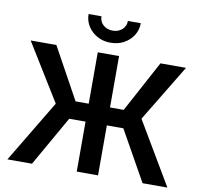

<svg xmlns="http://www.w3.org/2000/svg" viewBox="-97 -1049 1215 1153"><g transform="rotate(10 510.0 -472.0)"><path d="M574.7 -727.5V0H444.8V-727.5ZM22 0 250 -379.9 35.6 -727.5H192.4L364.7 -414.1H658.2L827.1 -727.5H982.9L772.5 -380.4L997.6 0H846.2L675.3 -304.7H345.2L171.9 0ZM509.8 -797.4Q464.8 -797.4 429 -816.9Q393.1 -836.4 371.8 -869.9Q350.6 -903.3 350.6 -944.3H429.2Q429.2 -912.6 452.1 -891.8Q475.1 -871.1 509.8 -871.1Q544.4 -871.1 567.4 -891.8Q590.3 -912.6 590.3 -944.3H668.9Q668.9 -903.3 647.9 -870.1Q627 -836.9 591.1 -817.1Q555.2 -797.4 509.8 -797.4Z"/></g></svg>

Font: Inter 18pt SemiBold
Style: Regular
Weight: 600
Designer: Rasmus Andersson
Foundry: rsms
Version: Version 4.001;git-66647c0bb